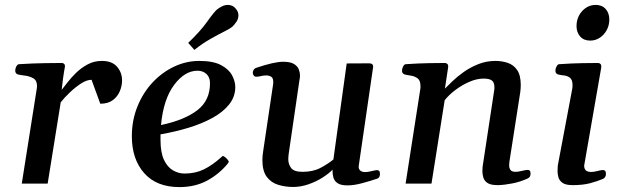

<svg xmlns="http://www.w3.org/2000/svg" viewBox="-20 -741 2517 775"><path d="M229 -378.4Q238.3 -389.6 252.7 -408.7Q267.1 -427.7 287.6 -447.5Q308.1 -467.3 334 -481.2Q359.9 -495.1 391.1 -495.1Q432.1 -495.1 452.4 -471.7Q472.7 -448.2 472.7 -416.5Q472.7 -394.5 463.6 -372.8Q454.6 -351.1 435.3 -336.7Q416 -322.3 384.8 -322.3L349.6 -418.9Q330.1 -418.9 306.9 -403.8Q283.7 -388.7 261.7 -367.7Q239.7 -346.7 225.1 -328.1L172.4 0H67.9L127.9 -379.9Q129.4 -388.2 129.4 -394Q129.4 -416.5 114.3 -425Q99.1 -433.6 80.3 -435.8Q61.5 -438 50.8 -440.9Q41.5 -445.3 41.5 -455.6Q41.5 -465.3 46.1 -473.4Q50.8 -481.4 56.6 -481.9Q113.3 -485.4 160.6 -486.1Q208 -486.8 230 -486.8Q233.9 -486.8 238 -483.9Q242.2 -481 242.2 -472.2Q242.2 -472.2 238.3 -450.2Q234.4 -428.2 229 -378.4Z M929.7 -389.6Q929.7 -350.6 905 -319.6Q880.4 -288.6 837.6 -265.1Q794.9 -241.7 741 -225.3Q687 -209 627.9 -198.7Q627.9 -193.4 627.9 -187.5Q627.9 -181.6 627.9 -175.8Q627.9 -126 641.6 -96.4Q655.3 -66.9 677.7 -53.7Q700.2 -40.5 724.6 -40.5Q768.6 -40.5 803 -57.4Q837.4 -74.2 872.6 -106Q875 -108.4 877.4 -110.4Q879.9 -112.3 882.8 -110.4Q887.7 -107.9 893.1 -102.8Q898.4 -97.7 901.4 -92.8Q902.3 -91.3 902.8 -90.3Q903.3 -89.4 903.3 -88.9Q903.3 -86.4 901.6 -84.2Q899.9 -82 898.9 -80.1Q863.8 -37.6 815.4 -11.7Q767.1 14.2 704.1 14.2Q611.8 14.2 562 -42.2Q512.2 -98.6 512.2 -190.9Q512.2 -255.4 534.7 -311Q557.1 -366.7 595.7 -408Q634.3 -449.2 683.1 -472.2Q731.9 -495.1 784.2 -495.1Q840.3 -495.1 872.1 -478.3Q903.8 -461.4 916.7 -437Q929.7 -412.6 929.7 -389.6ZM777.3 -455.6Q725.6 -455.6 682.6 -397.9Q639.6 -340.3 629.9 -236.3Q725.1 -256.3 776.9 -296.4Q828.6 -336.4 827.6 -407.2Q827.1 -430.2 812.7 -442.9Q798.3 -455.6 777.3 -455.6ZM764.6 -539.6 739.7 -567.9Q789.1 -615.2 816.4 -653.8Q843.8 -692.4 856.4 -703.1Q865.7 -710.4 877 -715.8Q888.2 -721.2 900.4 -721.2Q909.2 -721.2 917.7 -717.3Q926.3 -713.4 932.6 -704.6Q942.4 -693.4 942.4 -679.2Q942.4 -665.5 934.8 -653.8Q927.2 -642.1 917.5 -632.8Q908.7 -625.5 885.3 -613.8Q861.8 -602.1 830.1 -584.2Q798.3 -566.4 764.6 -539.6Z M1163.6 13.7Q1131.8 13.7 1103.3 5.1Q1074.7 -3.4 1056.9 -27.1Q1039.1 -50.8 1039.1 -95.2Q1039.1 -111.8 1042.5 -132.3L1082.5 -401.4Q1083 -404.8 1083 -410.2Q1083 -426.3 1074.5 -431.4Q1065.9 -436.5 1054.2 -436.5Q1043.9 -436.5 1032.7 -433.8Q1021.5 -431.2 1014.6 -431.2Q1002.9 -431.2 1000.5 -445.3Q999.5 -450.7 1003.2 -457.8Q1006.8 -464.8 1014.6 -467.3Q1086.4 -491.7 1123 -491.7Q1152.3 -491.7 1166.7 -482.7Q1181.2 -473.6 1186 -460.9Q1190.9 -448.2 1190.9 -437Q1190.9 -429.2 1189.7 -423.3Q1188.5 -417.5 1188.5 -416L1145.5 -121.6Q1145 -116.2 1144.3 -110.4Q1143.6 -104.5 1143.6 -99.1Q1143.6 -78.1 1155.3 -62.7Q1167 -47.4 1201.2 -47.4Q1243.7 -47.4 1273.9 -63.5Q1304.2 -79.6 1325.7 -97.2L1379.4 -484.9L1470.2 -485.4Q1486.3 -485.4 1486.3 -471.7L1428.2 -72.8Q1426.3 -60.5 1433.1 -53.5Q1439.9 -46.4 1454.6 -46.4Q1463.9 -46.4 1478.5 -50Q1493.2 -53.7 1500.5 -54.2Q1505.9 -54.7 1509.8 -51.8Q1513.7 -48.8 1513.7 -38.6Q1513.7 -33.2 1511.5 -27.8Q1509.3 -22.5 1502.9 -20Q1474.1 -10.3 1441.4 -1.5Q1408.7 7.3 1382.8 7.3Q1355.5 7.3 1342.5 -1.7Q1329.6 -10.7 1325.9 -23.9Q1322.3 -37.1 1322.3 -48.8Q1322.3 -50.3 1322.3 -52.2Q1322.3 -54.2 1322.3 -56.2Q1308.1 -41 1282.7 -24.7Q1257.3 -8.3 1225.8 2.7Q1194.3 13.7 1163.6 13.7Z M2080.1 -369.6 2036.1 -87.4Q2035.2 -79.1 2035.2 -74.2Q2035.2 -62 2040.8 -54.7Q2046.4 -47.4 2061 -47.4Q2070.8 -47.4 2085.7 -51Q2100.6 -54.7 2108.4 -55.2Q2113.8 -55.7 2117.7 -52.7Q2121.6 -49.8 2121.6 -40Q2121.6 -26.4 2110.8 -21Q2080.1 -6.8 2047.4 -0.5Q2014.6 5.9 1988.8 6.3Q1960 6.3 1947 -2.9Q1934.1 -12.2 1930.7 -25.4Q1927.2 -38.6 1927.2 -49.8Q1927.2 -58.1 1927.7 -63.7Q1928.2 -69.3 1928.2 -69.3L1974.6 -375Q1975.6 -379.4 1975.6 -382.8Q1975.6 -386.2 1975.6 -389.6Q1975.6 -408.7 1965.1 -416.3Q1954.6 -423.8 1932.1 -423.8Q1904.3 -423.8 1873.8 -410.4Q1843.3 -397 1817.1 -377Q1791 -356.9 1774.9 -336.4L1721.7 0H1617.2L1676.3 -379.9Q1677.2 -383.8 1677.2 -387Q1677.2 -390.1 1677.2 -393.6Q1677.2 -416.5 1665.3 -425Q1653.3 -433.6 1637.9 -435.8Q1622.6 -438 1611.8 -440.9Q1606.9 -443.4 1604.5 -447.3Q1602.1 -451.2 1603 -460.4Q1604 -466.3 1607.9 -473.9Q1611.8 -481.4 1617.7 -481.9Q1669.4 -485.4 1712.2 -486.1Q1754.9 -486.8 1776.9 -486.8Q1780.8 -486.8 1785.6 -482.9Q1790.5 -479 1788.6 -467.3L1775.9 -383.3Q1786.1 -393.6 1805.2 -412.1Q1824.2 -430.7 1850.8 -449.7Q1877.4 -468.8 1910.2 -481.9Q1942.9 -495.1 1979.5 -495.1Q2005.9 -495.1 2029.3 -487.3Q2052.7 -479.5 2067.4 -458.5Q2082 -437.5 2082 -397.9Q2082 -391.1 2081.5 -384.3Q2081.1 -377.4 2080.1 -369.6Z M2291.5 6.3Q2263.2 6.3 2250.2 -3.2Q2237.3 -12.7 2233.9 -25.9Q2230.5 -39.1 2230.5 -49.3Q2230.5 -63.5 2231.4 -72.3L2290 -383.3Q2290.5 -387.2 2290.8 -390.6Q2291 -394 2291 -397Q2291 -419.4 2280.5 -427.2Q2270 -435.1 2255.9 -436.5Q2241.7 -438 2231 -440.9Q2226.1 -443.4 2223.6 -447.3Q2221.2 -451.2 2222.2 -460.4Q2223.1 -466.3 2227.1 -473.9Q2231 -481.4 2236.8 -481.9Q2288.6 -485.4 2330.8 -486.1Q2373 -486.8 2395 -486.8Q2398.9 -486.8 2403.6 -482.9Q2408.2 -479 2406.7 -467.3L2337.9 -72.3Q2337.9 -60.1 2344.5 -53.5Q2351.1 -46.9 2366.7 -46.9Q2377 -46.9 2391.8 -50.8Q2406.7 -54.7 2414.1 -54.7Q2418.9 -54.7 2422.4 -51.5Q2425.8 -48.3 2425.8 -38.6Q2425.8 -24.9 2414.1 -19Q2391.1 -9.3 2362.1 -1.5Q2333 6.3 2291.5 6.3ZM2362.3 -577.1Q2336.4 -577.1 2321.8 -593.8Q2307.1 -610.4 2307.1 -635.7Q2307.1 -659.7 2317.4 -678.7Q2327.6 -697.8 2345.2 -709.5Q2362.8 -721.2 2384.3 -721.2Q2410.2 -721.2 2424.8 -704.6Q2439.5 -688 2439.5 -662.1Q2439.5 -639.2 2429.2 -619.9Q2418.9 -600.6 2401.4 -588.9Q2383.8 -577.1 2362.3 -577.1Z"/></svg>

Font: Gelasio Medium
Style: Italic
Weight: 500
Italic angle: -8.5°
Designer: Eben Sorkin
Foundry: Eben Sorkin
Version: Version 1.008